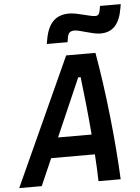

<svg xmlns="http://www.w3.org/2000/svg" viewBox="-90 -993 758 1040"><g transform="rotate(-5 289.5 -472.5)"><path d="M-28.3 0H94.2L158.2 -146.5H396C399.4 -94.7 401.9 -45.4 402.8 0H523.4C513.7 -210.9 484.9 -481 446.8 -693.8H287.6ZM188.5 -764.6H301.3L306.6 -793.9C310.5 -814.9 321.8 -824.2 343.3 -824.2C374.5 -824.2 439 -795.9 483.4 -795.9C549.3 -795.9 587.4 -835.4 602.1 -920.4L606.4 -944.8H493.7L488.8 -918C485.4 -900.4 477.5 -892.6 463.9 -892.6C434.6 -892.6 367.7 -918.5 323.2 -918.5C250 -918.5 208.5 -877.4 192.9 -789.1ZM205.1 -254.9 342.3 -569.8H355.5C366.7 -476.6 378.9 -364.7 387.7 -254.9Z"/></g></svg>

Font: Cascadia Mono SemiBold
Style: Italic
Weight: 600
Italic angle: -10°
Monospace: yes
Designer: Aaron Bell
Foundry: Saja Typeworks
Version: Version 2404.023